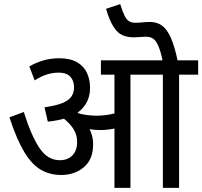

<svg xmlns="http://www.w3.org/2000/svg" viewBox="-20 -916 986 936"><path d="M616 -552V0H538V-552H472V-622H710V-552ZM269 -632Q323 -632 356.5 -612Q390 -592 404.5 -559.5Q419 -527 419 -488Q419 -420 371 -377Q323 -334 213 -323L197 -393Q254 -401 285 -414Q316 -427 328.5 -446Q341 -465 341 -490Q341 -523 322.5 -542.5Q304 -562 266 -562Q236 -562 207 -552.5Q178 -543 149 -524L123 -592Q155 -611 191.5 -621.5Q228 -632 269 -632ZM434 -212Q434 -140 389.5 -101.5Q345 -63 278 -63Q223 -63 179 -88.5Q135 -114 98 -175.5Q61 -237 26 -344L96 -370Q132 -255 172 -195Q212 -135 271 -135Q310 -135 333 -158.5Q356 -182 356 -224Q356 -266 329 -300Q302 -334 266 -355L307 -369L346 -378Q359 -367 374.5 -351Q390 -335 399 -320L408 -302Q420 -283 427 -260.5Q434 -238 434 -212ZM452 -352Q484 -352 520 -359Q556 -366 594 -384V-310Q563 -294 531 -288Q499 -282 466 -282Q443 -282 416.5 -286.5Q390 -291 364 -299L346 -353L352 -367Q375 -359 401.5 -355.5Q428 -352 452 -352ZM853 -552V0H774V-552H694V-622H946V-552ZM774 -615Q764 -663 753 -689.5Q742 -716 728 -726.5Q714 -737 692 -737Q680 -737 663.5 -735.5Q647 -734 632 -734Q602 -734 578 -744Q554 -754 534 -784.5Q514 -815 497 -873L566 -896Q577 -861 586.5 -841Q596 -821 608.5 -813Q621 -805 639 -805Q656 -805 674.5 -807Q693 -809 711 -809Q745 -809 769.5 -791.5Q794 -774 813 -731.5Q832 -689 847 -615Z"/></svg>

Font: Noto Sans Devanagari SemiCondensed
Style: Regular
Weight: 400
Width: 4
Designer: Jelle Bosma - Monotype Design Team
Foundry: Monotype Imaging Inc.
Version: Version 2.006